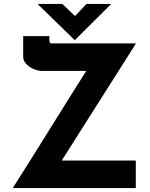

<svg xmlns="http://www.w3.org/2000/svg" viewBox="-20 -957 762 977"><path d="M45 0Q45 0 62 -27Q79 -54 107.5 -99Q136 -144 171.5 -201Q207 -258 244.5 -318Q282 -378 317.5 -435Q353 -492 381.5 -537Q410 -582 427 -609Q444 -636 444 -636L460 -596H195Q174 -596 151.5 -605.5Q129 -615 113.5 -631.5Q98 -648 98 -668V-773H231V-759Q231 -737 238 -736.5Q245 -736 263 -736H672L284 -124L276 -140H671V0ZM297 -937 375 -863 341 -853 420 -937H546L361 -753H360L171 -937Z"/></svg>

Font: Reem Kufi Fun
Style: Regular
Weight: 400
Designer: Khaled Hosny
Version: Version 1.005